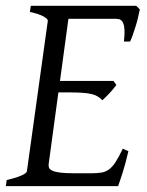

<svg xmlns="http://www.w3.org/2000/svg" viewBox="-20 -635 502 655"><path d="M418 -119.1Q408.2 -76.7 398.2 -45.4Q388.2 -14.2 382.8 0H0L2.9 -21Q33.7 -27.8 52.2 -35.9Q70.8 -43.9 71.8 -50.8L143.1 -564Q144 -569.8 128.9 -578.6Q113.8 -587.4 82 -594.2L85 -615.2H444.8L457 -603Q454.6 -590.3 450.9 -575.2Q447.3 -560.1 442.6 -544.9Q438 -529.8 433.1 -516.1Q428.2 -502.4 423.8 -493.2H402.8Q405.3 -515.6 404.8 -530.5Q404.3 -545.4 400.9 -554.4Q397.5 -563.5 391.6 -567.1Q385.7 -570.8 377 -570.8H213.4L184.6 -358.9H367.2L377 -345.2Q372.1 -338.4 366 -331.1Q359.9 -323.7 353.3 -316.7Q346.7 -309.6 340.3 -303.5Q334 -297.4 329.1 -293Q321.3 -301.3 312.5 -306.4Q303.7 -311.5 290.8 -314.5Q277.8 -317.4 259 -318.6Q240.2 -319.8 212.9 -319.8H179.2L146 -75.2Q145 -67.9 147.5 -62.3Q149.9 -56.6 159.2 -52.5Q168.5 -48.3 186 -46.1Q203.6 -43.9 232.9 -43.9H292Q312.5 -43.9 326.7 -46.4Q340.8 -48.8 352.3 -57.4Q363.8 -65.9 374.5 -82.5Q385.3 -99.1 398.9 -127.9Z"/></svg>

Font: Gentium Plus Am
Style: Italic
Weight: 400
Italic angle: -8°
Designer: J. Victor Gaultney, Annie Olsen, Iska Routamaa, Becca Hirsbrunner
Foundry: SIL International
Version: Version 5.000